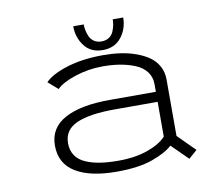

<svg xmlns="http://www.w3.org/2000/svg" viewBox="-75 -754 1000 857"><g transform="rotate(-10 425.0 -325.5)"><path d="M535 -662Q535 -611 505 -572.8Q475 -534.5 420.5 -534.5Q366.5 -534.5 337.5 -572.8Q308.5 -611 308.5 -662H356Q356 -649.5 358.5 -636.5Q361 -623.5 367.2 -608.2Q373.5 -593 387.5 -583.2Q401.5 -573.5 421.5 -573.5Q441.5 -573.5 455.8 -583Q470 -592.5 476.2 -607.8Q482.5 -623 485 -636Q487.5 -649 487.5 -662ZM416.5 -512Q458 -512 495.2 -506.8Q532.5 -501.5 566.2 -489.2Q600 -477 624.5 -459.5Q649 -442 663.2 -415.5Q677.5 -389 677.5 -356.5V-100L754.5 -23L716.5 10.5L643 -62Q611.5 -33 548.8 -11Q486 11 388.5 11Q267.5 11 201.5 -29.5Q135.5 -70 135.5 -151.5Q135.5 -231.5 207.8 -270.8Q280 -310 412 -310H621V-345Q621 -377.5 602.8 -401.2Q584.5 -425 552.8 -438Q521 -451 484.8 -457Q448.5 -463 406.5 -463Q342 -463 281.2 -443Q220.5 -423 196 -397.5L151.5 -436Q182 -468 253.2 -490Q324.5 -512 416.5 -512ZM404 -36Q480.5 -36 537.5 -56.5Q594.5 -77 621 -107V-264.5H426.5Q312.5 -264.5 253.8 -238.5Q195 -212.5 195 -152Q195 -119 210.8 -95.8Q226.5 -72.5 256 -59.8Q285.5 -47 321.5 -41.5Q357.5 -36 404 -36Z"/></g></svg>

Font: League Mono Wide UltraLight
Style: Regular
Weight: 200
Width: 8
Designer: Tyler Finck
Foundry: The League of Moveable Type / Tyler Finck
Version: Version 2.210